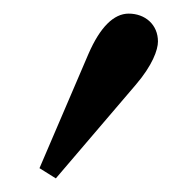

<svg xmlns="http://www.w3.org/2000/svg" viewBox="-20 -760 280 282"><path d="M38 -513 62 -498 179 -635C204 -664 212 -687 212 -699C212 -724 193 -740 169 -740C147 -740 127 -720 110 -681Z"/></svg>

Font: Old Standard
Style: Bold
Weight: 700
Designer: Alexey Kryukov <alexios@thessalonica.org.ru>
Version: Version 2.0.2